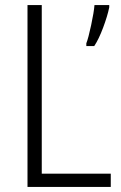

<svg xmlns="http://www.w3.org/2000/svg" viewBox="-20 -734 476 754"><path d="M88 -714H144V-52H415V0H88ZM409 -705Q402 -671 385 -625.5Q368 -580 350 -553H319V-564Q327 -584 338 -635.5Q349 -687 351 -714H409Z"/></svg>

Font: Noto Sans UI NarrowLight
Style: Regular
Weight: 300
Width: 4
Designer: Monotype Design Team
Foundry: Monotype Imaging Inc.
Version: Version 1.001